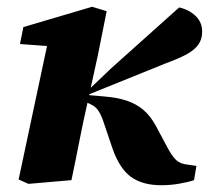

<svg xmlns="http://www.w3.org/2000/svg" viewBox="-20 -532 617 567"><path d="M64 11 35 -2 125 -425 174 -392 39 -402 49 -452 252 -512 295 -499 269 -369 238 -227Q225 -170 214 -113.5Q203 -57 191 0ZM553 0Q535 6 509 10.5Q483 15 456 15Q401 15 367 -9.5Q333 -34 312 -94L286 -171Q279 -192 271.5 -203.5Q264 -215 254.5 -220.5Q245 -226 232 -231L221 -234V-269H244L308 -330L509 -510Q537 -504 557 -485.5Q577 -467 577 -438Q577 -416 565.5 -400Q554 -384 531 -371.5Q508 -359 472 -346L242 -253L244 -251L289 -247Q327 -244 355 -234.5Q383 -225 404 -207Q425 -189 441 -159L472 -101Q487 -72 499.5 -60Q512 -48 533 -46L560 -42Z"/></svg>

Font: Source Serif 4
Style: Bold Italic
Weight: 700
Italic angle: -12°
Designer: Frank Grießhammer
Foundry: Adobe Systems Incorporated
Version: Version 4.004;hotconv 1.0.116;makeotfexe 2.5.65601